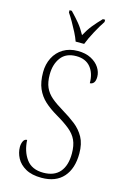

<svg xmlns="http://www.w3.org/2000/svg" viewBox="-139 -995 704 1068"><g transform="rotate(15 213.0 -460.5)"><path d="M213 10Q157 10 121.5 -10Q86 -30 69.5 -61Q53 -92 53 -125Q53 -143 60 -158Q67 -173 82 -173Q85 -108 117 -64Q149 -20 215 -20Q278 -20 310 -57.5Q342 -95 342 -164Q342 -210 328 -240.5Q314 -271 284 -295.5Q254 -320 206 -348Q163 -373 133 -400.5Q103 -428 86.5 -466Q70 -504 70 -560Q70 -606 89 -643.5Q108 -681 143.5 -702.5Q179 -724 227 -724Q272 -724 303.5 -707.5Q335 -691 351.5 -665.5Q368 -640 368 -613Q368 -590 359.5 -579Q351 -568 337 -568Q337 -625 308.5 -659.5Q280 -694 226 -694Q167 -694 138 -655Q109 -616 109 -557Q109 -513 122 -483.5Q135 -454 162 -431Q189 -408 231 -383Q273 -358 307 -331.5Q341 -305 361.5 -268Q382 -231 382 -175Q382 -88 338.5 -39Q295 10 213 10ZM201 -771Q193 -794 179.5 -820.5Q166 -847 151 -873Q136 -899 123 -918V-931H136Q165 -901 186 -875.5Q207 -850 226 -815Q245 -850 265.5 -875.5Q286 -901 315 -931H328V-918Q309 -890 286 -847.5Q263 -805 250 -771Z"/></g></svg>

Font: Noto Serif Sinhala Condensed ExtraLight
Style: Regular
Weight: 200
Width: 3
Designer: Jelle Bosma - Monotype Design Team
Foundry: Monotype Imaging Inc.
Version: Version 2.007; ttfautohint (v1.8.4.7-5d5b)